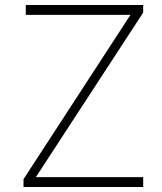

<svg xmlns="http://www.w3.org/2000/svg" viewBox="-20 -743 644 763"><path d="M73.5 0V-31L498.5 -684H82.5V-723H549V-693L122.5 -39H549V0Z"/></svg>

Font: Public Sans Thin
Style: Regular
Weight: 100
Designer: The Public Sans project authors (U.S. Web Design System). Libre Franklin designed by Pablo Impallari and Rodrigo Fuenzal
Version: Version 1.008